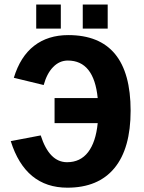

<svg xmlns="http://www.w3.org/2000/svg" viewBox="-20 -825 640 854"><path d="M222.7 -277.3V-388.7H414.6Q397.9 -555.7 281.7 -555.7Q244.6 -555.7 216.6 -527.1Q188.5 -498.5 174.3 -446.8L41.5 -479Q70.3 -573.7 131.8 -621.3Q193.4 -668.9 283.7 -668.9Q561 -668.9 561 -332.5Q561 -164.6 489 -77.4Q417 9.8 279.8 9.8Q92.8 9.8 27.8 -197.3L161.1 -222.7Q199.2 -103.5 278.3 -103.5Q337.4 -103.5 371.8 -148.2Q406.2 -192.9 414.6 -277.3ZM348.1 -697.8V-804.7H459V-697.8ZM141.1 -697.8V-804.7H250.5V-697.8Z"/></svg>

Font: Cousine
Style: Bold
Weight: 700
Monospace: yes
Designer: Steve Matteson
Foundry: Ascender Corporation
Version: Version 1.20